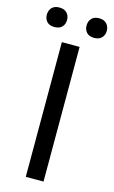

<svg xmlns="http://www.w3.org/2000/svg" viewBox="-154 -929 582 979"><g transform="rotate(15 137.5 -439.0)"><path d="M183.1 0V-710.9H89.4V0ZM-21 -826.7C-21 -812 -16.5 -799.8 -7.6 -790C1.4 -780.3 14.6 -775.4 32.2 -775.4C49.8 -775.4 63.2 -780.3 72.3 -790C81.4 -799.8 85.9 -812 85.9 -826.7C85.9 -841.3 81.4 -853.6 72.3 -863.5C63.2 -873.5 49.8 -878.4 32.2 -878.4C14.6 -878.4 1.4 -873.5 -7.6 -863.5C-16.5 -853.6 -21 -841.3 -21 -826.7ZM189 -825.7C189 -811 193.4 -798.8 202.4 -789.1C211.3 -779.3 224.6 -774.4 242.2 -774.4C259.8 -774.4 273.1 -779.3 282.2 -789.1C291.3 -798.8 295.9 -811 295.9 -825.7C295.9 -840.3 291.3 -852.7 282.2 -862.8C273.1 -872.9 259.8 -877.9 242.2 -877.9C224.6 -877.9 211.3 -872.9 202.4 -862.8C193.4 -852.7 189 -840.3 189 -825.7Z"/></g></svg>

Font: Roboto1
Style: rg
Weight: 400
Designer: Google
Version: Version 2.137; 2017